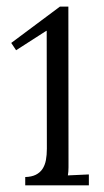

<svg xmlns="http://www.w3.org/2000/svg" viewBox="-20 -556 312 576"><path d="M185.5 -81.5Q185.5 -66.9 185.5 -53.7Q185.5 -40.5 183.6 -29.8L246.6 -32.7V0H55.7V-24.9Q74.7 -25.4 87.4 -31.7Q100.1 -38.1 107.4 -49.1Q114.7 -60.1 117.7 -75.4Q120.6 -90.8 120.6 -109.9L120.1 -463.4H118.7L28.3 -405.3L13.7 -427.2L159.7 -536.1H185.1Z"/></svg>

Font: Parastoo Print
Style: Print
Weight: 400
Foundry: Saber Rastikerdar (saber.rastikerdar@gmail.com)
Version: Version 1.0.0-alpha5